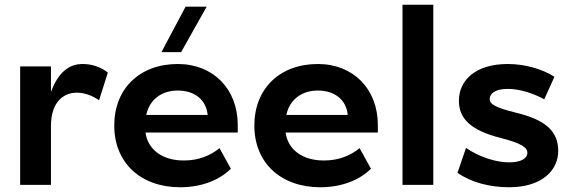

<svg xmlns="http://www.w3.org/2000/svg" viewBox="-20 -780 2407 810"><path d="M398 -357 435 -474C403 -498 369 -510 328 -510C271 -510 225 -474 195 -392V-500H65V0H195V-248C195 -354 252 -389 303 -389C335 -389 368 -378 398 -357Z M661 -560H744L852 -752H763ZM462 -250C462 -94 573 10 740 10C832 10 906 -21 954 -68L906 -155C867 -123 817 -103 757 -103C666 -102 603 -149 594 -221H983V-253C983 -404 880 -510 730 -510C569 -510 462 -406 462 -250ZM597 -295C610 -358 660 -398 730 -398C800 -398 850 -360 856 -295Z M1053 -250C1053 -94 1164 10 1331 10C1423 10 1497 -21 1545 -68L1497 -155C1458 -123 1408 -103 1348 -103C1257 -102 1194 -149 1185 -221H1574V-253C1574 -404 1471 -510 1321 -510C1160 -510 1053 -406 1053 -250ZM1188 -295C1201 -358 1251 -398 1321 -398C1391 -398 1441 -360 1447 -295Z M1678 -760V0H1808V-760Z M2122 -510C1987 -510 1916 -442 1916 -355C1916 -276 1971 -229 2092 -198C2184 -175 2205 -156 2205 -135C2205 -113 2180 -95 2128 -95C2072 -95 2001 -118 1946 -156L1910 -51C1967 -11 2045 10 2128 10C2261 10 2335 -57 2335 -144C2335 -229 2277 -275 2159 -304C2061 -328 2046 -343 2046 -363C2046 -383 2066 -405 2122 -405C2173 -405 2231 -386 2276 -361L2319 -456C2268 -489 2194 -510 2122 -510Z"/></svg>

Font: Gully SemiBold
Style: Regular
Weight: 600
Designer: jaikishan Patel
Foundry: MagicType
Version: Version 1.000;Glyphs 3.2 (3242)